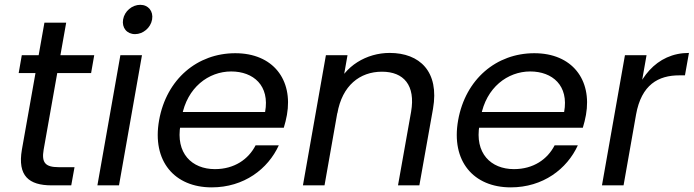

<svg xmlns="http://www.w3.org/2000/svg" viewBox="-20 -781 2923 809"><path d="M72.2 -150.3C53.4 -40 101.3 0 197.8 0H280.2L294 -76.6H227.2C170.9 -76.6 154.5 -95.6 163.9 -150.3L258.9 -685.6H167.2ZM363.9 -473.2 377 -548.3H71.8L58.7 -473.2Z M390.4 0H481.4L578.2 -548.3H487.2ZM549.1 -637.2C582.8 -637.2 614.9 -663.8 620.9 -699C626.9 -734.1 604.6 -760.7 571 -760.7C536.6 -760.7 504.7 -734.1 498.7 -699C492.6 -663.8 514.7 -637.2 549.1 -637.2Z M721.1 -242.9H1175.8C1181.5 -261.6 1185.5 -277.7 1189 -296.9C1215.1 -445.4 1130.4 -556.8 971.4 -556.8C811.6 -556.8 681.4 -447.8 650.4 -274.5C619.4 -101.3 715.9 8.5 871.9 8.5C1008.2 8.5 1109.1 -69 1154.7 -168.6H1056.9C1026.9 -110 967.7 -68.4 885.5 -68.4C788.2 -68.4 719.2 -135.3 740.4 -254.9L746.1 -290.1C768.1 -412.5 859 -479.9 954.1 -479.9C1047.7 -479.9 1117.4 -420.5 1097 -309.2H734.1Z M1256.4 0H1347.4L1444.2 -548.3H1353.2ZM1657 0H1747L1804.5 -322.6C1832 -479.7 1748.2 -558 1621.9 -558C1525.1 -558 1431.4 -503.6 1395.6 -409.5L1401.4 -302.9C1421.6 -420.5 1495.9 -478.9 1589.5 -478.9C1681.3 -478.9 1731.4 -421.7 1712.2 -310.2Z M1981.1 -242.9H2435.8C2441.5 -261.6 2445.5 -277.7 2449 -296.9C2475.1 -445.4 2390.4 -556.8 2231.4 -556.8C2071.6 -556.8 1941.4 -447.8 1910.4 -274.5C1879.4 -101.3 1975.9 8.5 2131.9 8.5C2268.2 8.5 2369.1 -69 2414.7 -168.6H2316.9C2286.9 -110 2227.7 -68.4 2145.5 -68.4C2048.2 -68.4 1979.2 -135.3 2000.4 -254.9L2006.1 -290.1C2028.1 -412.5 2119 -479.9 2214.1 -479.9C2307.7 -479.9 2377.4 -420.5 2357 -309.2H1994.1Z M2659.9 -297.6C2682.6 -425.1 2754.8 -463.5 2842 -463.5H2866.1L2882.9 -558C2745.7 -558 2659.7 -448.8 2633.5 -302.5ZM2516.4 0H2607.4L2704.2 -548.3H2613.2Z"/></svg>

Font: Poppins Devanagari Thin
Style: Italic
Weight: 100
Italic angle: -10°
Designer: Ninad Kale (Devanagari), Jonny Pinhorn (Latin)
Foundry: Indian Type Foundry
Version: 4.005